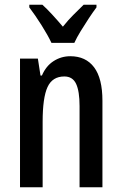

<svg xmlns="http://www.w3.org/2000/svg" viewBox="-20 -786 511 806"><path d="M275 -550Q340 -550 375 -503.5Q410 -457 410 -363V0H314V-341Q314 -403 299.5 -434Q285 -465 250 -465Q200 -465 179.5 -420.5Q159 -376 159 -275V0H64V-540H139L150 -469H156Q173 -509 205 -529.5Q237 -550 275 -550ZM196 -606Q181 -638 154.5 -680Q128 -722 103 -755V-766H158Q176 -750 199 -725Q222 -700 244 -674Q268 -704 287.5 -723Q307 -742 331 -766H385V-755Q370 -735 352.5 -708.5Q335 -682 318.5 -655Q302 -628 292 -606Z"/></svg>

Font: Noto Sans Gurmukhi ExtraCondensed Medium
Style: Regular
Weight: 500
Width: 2
Designer: Jelle Bosma - Monotype Design Team
Foundry: Monotype Imaging Inc.
Version: Version 2.004; ttfautohint (v1.8.4.7-5d5b)